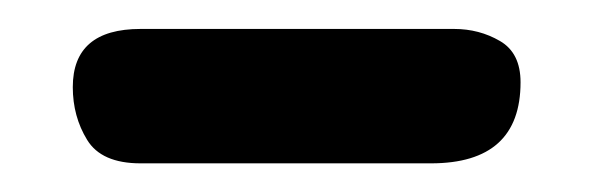

<svg xmlns="http://www.w3.org/2000/svg" viewBox="-20 -364 415 134"><path d="M78.1 -343.8H296.9Q314.5 -343.8 328.9 -335.4Q343.3 -327.1 343.3 -306.6Q343.3 -250 280.8 -250H78.1Q50.8 -250 40.8 -266.4Q30.8 -282.7 30.8 -303.2Q30.8 -343.8 78.1 -343.8Z"/></svg>

Font: iCiel Pacifico
Style: Regular
Weight: 400
Designer: Vernon Adams
Foundry: Vernon Adams
Version: Version 1.00 September 26, 2014, initial release